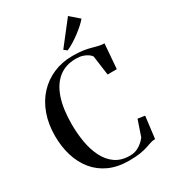

<svg xmlns="http://www.w3.org/2000/svg" viewBox="-235 -1103 1090 1228"><g transform="rotate(-30 310.0 -488.5)"><path d="M348 10Q264.5 10 202.2 -18.2Q140 -46.5 98.2 -97.5Q56.5 -148.5 35.8 -216.5Q15 -284.5 15 -364Q15 -451 40.8 -522.5Q66.5 -594 113.5 -645Q160.5 -696 225.2 -724Q290 -752 367.5 -752Q413 -752 445.2 -747Q477.5 -742 501.2 -735.2Q525 -728.5 545 -723.8Q565 -719 585.5 -719L571 -536.5H503L483.5 -680.5Q477 -691 462.8 -701.2Q448.5 -711.5 427 -718.5Q405.5 -725.5 376 -725.5Q301.5 -725.5 249.8 -684.8Q198 -644 171.5 -566Q145 -488 145 -375Q145 -307 156 -242.8Q167 -178.5 192.8 -127Q218.5 -75.5 261.5 -45.2Q304.5 -15 368.5 -15Q398.5 -15 421.8 -25.8Q445 -36.5 461.5 -51.5Q478 -66.5 488 -80L527.5 -196L579.5 -188.5L559.5 -27Q540 -26.5 523 -20.8Q506 -15 484.2 -7.8Q462.5 -0.5 430.2 4.8Q398 10 348 10ZM358.5 -798 336.5 -815 470.5 -987 537 -929.5Q524.5 -914 503.8 -895.2Q483 -876.5 458.5 -858Q434 -839.5 408.5 -823.8Q383 -808 360 -798Z"/></g></svg>

Font: Merriweather 144pt Medium
Style: Regular
Weight: 500
Version: Version 2.100